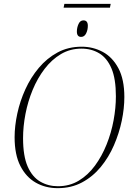

<svg xmlns="http://www.w3.org/2000/svg" viewBox="-20 -968 685 999"><path d="M311 -928 315 -948H556L552 -928ZM402 -776Q380 -776 380 -804Q380 -824 388.5 -843Q397 -862 414 -862Q437 -862 437 -834Q437 -812 428 -794Q419 -776 402 -776ZM280 11Q217 11 166.5 -17.5Q116 -46 86 -104.5Q56 -163 56 -254Q56 -312 70 -377Q84 -442 112 -503.5Q140 -565 182 -615Q224 -665 279.5 -695Q335 -725 405 -725Q464 -725 514.5 -698Q565 -671 596 -613Q627 -555 627 -463Q627 -404 613.5 -339.5Q600 -275 573 -212.5Q546 -150 504.5 -99.5Q463 -49 407 -19Q351 11 280 11ZM281 1Q342 1 390 -28Q438 -57 474 -106Q510 -155 534.5 -216Q559 -277 571 -342Q583 -407 583 -467Q583 -558 560 -612Q537 -666 496.5 -690.5Q456 -715 404 -715Q345 -715 297 -686.5Q249 -658 212 -609.5Q175 -561 150 -500.5Q125 -440 112.5 -375Q100 -310 100 -249Q100 -156 124 -101.5Q148 -47 189.5 -23Q231 1 281 1Z"/></svg>

Font: Noto Serif Display SemiCondensed ExtraLight
Style: Italic
Weight: 200
Width: 4
Italic angle: -12°
Designer: Monotype Design Team
Foundry: Monotype Imaging Inc.
Version: Version 2.009